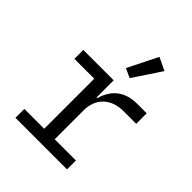

<svg xmlns="http://www.w3.org/2000/svg" viewBox="-216 -905 1032 1032"><g transform="rotate(45 300.0 -389.5)"><path d="M77.1 0H469.1V-67.8H307.9V-290.8C307.9 -371.1 361.2 -436.1 462 -436.1H558.9V-516H486.9C378.9 -516 333.1 -453.8 312.9 -386H307.9V-516H77.1V-448.2H228V-67.8H77.1ZM307.9 -609 360.1 -584.9 465.9 -744 392.8 -779.1Z"/></g></svg>

Font: Margiela Mono
Style: Regular
Weight: 400
Designer: Mike Abbink, Paul van der Laan, Pieter van Rosmalen
Foundry: Bold Monday
Version: Version 2.003 2021